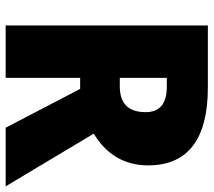

<svg xmlns="http://www.w3.org/2000/svg" viewBox="-58 -696 754 678"><g transform="rotate(90 319.0 -357.0)"><path d="M289 -714H70V0H255V-263H294L431 0H638L452 -311C523 -354 564 -417 564 -503C564 -643 472 -714 289 -714ZM286 -569C349 -569 376 -542 376 -494C376 -428 340 -403 284 -403H255V-569Z"/></g></svg>

Font: Noto Sans Sinhala SemiCondensed Black
Style: Regular
Weight: 900
Width: 4
Designer: Jelle Bosma - Monotype Design Team
Foundry: Monotype Imaging Inc.
Version: Version 2.006